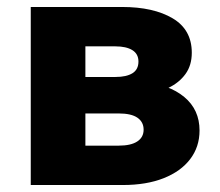

<svg xmlns="http://www.w3.org/2000/svg" viewBox="-20 -530 629 550"><path d="M68.1 0V-510H329.9Q419.8 -510 474.6 -477.5Q529.4 -445 529.4 -379Q529.4 -343 511.4 -318.1Q493.4 -293.2 462.8 -278.5Q432.2 -263.8 394.9 -258.2L389.4 -295Q463.9 -288.6 507.8 -252.2Q551.6 -215.8 551.6 -156.2Q551.6 -109.4 524.8 -74.2Q498 -39 448.7 -19.5Q399.4 0 331.9 0ZM224.6 -112.8H320.1Q354.9 -112.8 373.1 -124.7Q391.4 -136.6 391.4 -158.5Q391.4 -180.5 373.7 -192.8Q356 -205 320.1 -205H209.4V-309.5H310.6Q342.1 -309.5 359.4 -320.2Q376.6 -330.9 376.6 -353.8Q376.6 -375.5 359.1 -386.4Q341.6 -397.2 310.6 -397.2H224.6Z"/></svg>

Font: Geologica-Sharp
Style: Regular
Weight: 100
Designer: Sindre Bremnes, Frode Helland
Foundry: Monokrom Skriftforlag AS
Version: Version 1.010;gftools[0.9.28]